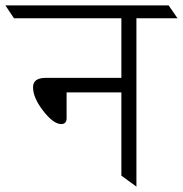

<svg xmlns="http://www.w3.org/2000/svg" viewBox="-72 -695 681 715"><path d="M380 -351H176V-255Q176 -233 156 -233Q127 -233 89 -282Q51 -331 51 -370Q51 -405 98 -405H380V-627H-20L-52 -675H556L589 -627H436V0L380 -41Z"/></svg>

Font: Halant Light
Style: Regular
Weight: 300
Designer: Hitesh Malaviya (Devanagari), Satya Rajpurohit (Latin)
Foundry: Indian Type Foundry
Version: Version 1.101;PS 1.0;hotconv 1.0.78;makeotf.lib2.5.61930; tt